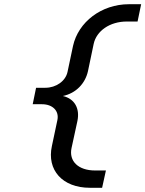

<svg xmlns="http://www.w3.org/2000/svg" viewBox="-20 -690 689 910"><path d="M406 200H464L482 118H431C350 118 306 73 319 12L347 -117C359 -176 334 -222 278 -235C340 -248 384 -294 397 -353L424 -482C437 -543 500 -588 581 -588H632L649 -670H591C461 -670 351 -586 326 -472L300 -349C291 -306 246 -274 195 -274H151L135 -196H179C230 -196 261 -164 252 -121L226 2C201 116 276 200 406 200Z"/></svg>

Font: LT Wave Mono
Style: Italic
Weight: 400
Designer: Daniel Lyons
Version: Version 2.5 (Glyphs App)